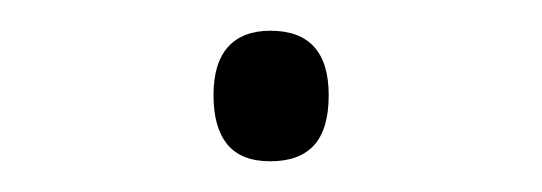

<svg xmlns="http://www.w3.org/2000/svg" viewBox="-20 -333 353 125"><path d="M156 -228Q137 -228 128 -239Q119 -250 119 -271Q119 -292 128.5 -302.5Q138 -313 156 -313Q175 -313 184.5 -302.5Q194 -292 194 -271Q194 -249 184.5 -238.5Q175 -228 156 -228Z"/></svg>

Font: Playwrite BR Thin
Style: Regular
Weight: 250
Version: Version 1.003